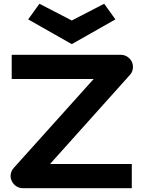

<svg xmlns="http://www.w3.org/2000/svg" viewBox="-20 -988 753 1008"><path d="M672.9 -662.1Q680.2 -645 677.2 -626.2Q674.3 -607.4 661.6 -594.2L242.7 -127H671.9V0H99.6Q81.1 0 65.2 -10.5Q49.3 -21 41.5 -38.1Q33.2 -55.2 36.4 -73.7Q39.6 -92.3 51.8 -106L471.7 -573.2H41.5V-700.2H614.7Q633.3 -700.2 649.2 -689.7Q665 -679.2 672.9 -662.1ZM187 -968.3 356.9 -880.4 526.9 -968.3 585.9 -886.2 356.9 -756.3 127.9 -886.2Z"/></svg>

Font: Audiowide
Style: Regular
Weight: 400
Version: Version 1.003